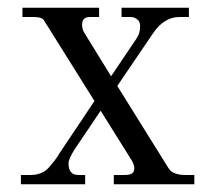

<svg xmlns="http://www.w3.org/2000/svg" viewBox="-20 -476 560 496"><path d="M34 0V-24H60Q74 -24 86 -29Q98 -34 105.5 -42.5Q113 -51 120.5 -60.5Q128 -70 133 -79L224 -215L102 -410Q97 -417 94.5 -422Q92 -427 85.5 -429.5Q79 -432 68 -432H38V-456H236V-432H212Q192 -432 192 -412Q192 -401 198 -391L267 -279L333 -377Q342 -390 342 -409Q342 -420 334.5 -426Q327 -432 318 -432H294V-456H468V-432H443Q403 -432 374 -388L283 -254L410 -50Q416 -40 420 -35.5Q424 -31 434 -27.5Q444 -24 459 -24H482V0H274V-24H304Q327 -24 327 -41Q327 -50 320 -62L240 -190L172 -89Q157 -65 157 -54Q157 -24 182 -24H200V0Z"/></svg>

Font: Old Standard TT
Style: Regular
Weight: 400
Designer: Alexey Kryukov <alexios@thessalonica.org.ru>
Version: Version 1.0